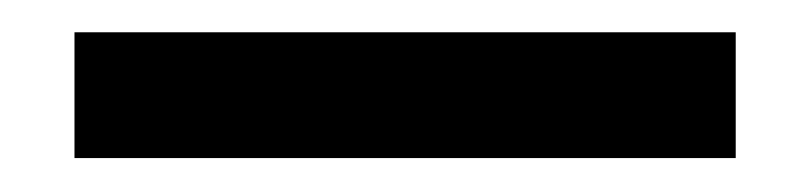

<svg xmlns="http://www.w3.org/2000/svg" viewBox="-20 16 490 116"><path d="M25 111.5V35.5H424.5V111.5Z"/></svg>

Font: Anek Telugu Medium
Style: Regular
Weight: 500
Designer: Omkar Bhoir (Telugu), Yesha Goshar (Latin)
Foundry: Ek Type
Version: Version 1.003